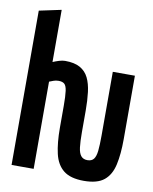

<svg xmlns="http://www.w3.org/2000/svg" viewBox="-88 -843 735 924"><g transform="rotate(10 280.0 -381.0)"><path d="M385 15Q320 15 286 -12Q252 -39 240 -91Q228 -143 228 -216V-323Q228 -372 224.5 -396.5Q221 -421 211.5 -429.5Q202 -438 183 -438Q169 -438 157.5 -433.5Q146 -429 138 -426V0H30V-754L138 -777V-522Q152 -528 168 -533Q184 -538 197 -538Q243 -538 270.5 -522.5Q298 -507 312 -478.5Q326 -450 331 -409.5Q336 -369 336 -319V-214Q336 -168 339.5 -140Q343 -112 354 -99Q365 -86 385 -86Q406 -86 416 -99Q426 -112 429 -140Q432 -168 432 -214V-526H540V-216Q540 -143 528.5 -91Q517 -39 484 -12Q451 15 385 15Z"/></g></svg>

Font: Ubuntu Sans Mono
Style: Regular
Weight: 400
Monospace: yes
Designer: Dalton Maag Ltd
Foundry: Dalton Maag Ltd
Version: Version 1.006